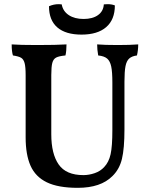

<svg xmlns="http://www.w3.org/2000/svg" viewBox="-20 -892 721 921"><path d="M519 -47Q463 9 353 9Q259 9 204.5 -17.5Q150 -44 126.5 -97Q103 -150 103 -233V-532Q103 -571 98 -589.5Q93 -608 81 -615Q69 -622 42 -626Q36 -645 36 -679Q76 -676 157 -676Q252 -676 299 -679Q299 -647 294 -626Q263 -623 249.5 -616Q236 -609 231 -590.5Q226 -572 226 -532V-248Q226 -154 261.5 -103Q297 -52 380 -52Q407 -52 434.5 -61.5Q462 -71 480 -91Q502 -114 510.5 -152Q519 -190 519 -268V-497Q519 -547 513.5 -573Q508 -599 494 -611Q480 -623 451 -626Q446 -654 446 -679Q482 -676 545 -676Q604 -676 643 -679Q643 -652 637 -626Q613 -623 600 -611.5Q587 -600 582 -574.5Q577 -549 577 -500V-271Q577 -180 565 -130Q553 -80 519 -47ZM371 -726Q295 -726 255 -760.5Q215 -795 215 -862Q237 -872 262 -872Q271 -872 276 -871Q282 -838 310 -819.5Q338 -801 381 -801Q424 -801 450 -819.5Q476 -838 478 -871Q484 -872 496 -872Q516 -872 531 -866Q531 -798 489.5 -762Q448 -726 371 -726Z"/></svg>

Font: Vollkorn SC SemiBold
Style: Regular
Weight: 600
Designer: Friedrich Althausen
Foundry: Friedrich Althausen
Version: Version 4.015